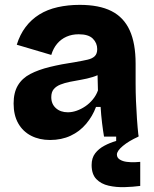

<svg xmlns="http://www.w3.org/2000/svg" viewBox="-20 -562 635 790"><path d="M186 14Q142 14 108 -3.5Q74 -21 55 -54.5Q36 -88 36 -136Q36 -181 53.5 -210.5Q71 -240 104.5 -257.5Q138 -275 185 -286.5Q232 -298 292 -307Q321 -312 340.5 -316.5Q360 -321 370 -331Q380 -341 380 -360Q380 -385 362 -403Q344 -421 304 -421Q276 -421 253.5 -411Q231 -401 215 -382Q199 -363 191 -336L49 -378Q62 -420 85.5 -451Q109 -482 142 -502.5Q175 -523 217.5 -532.5Q260 -542 308 -542Q388 -542 438.5 -516.5Q489 -491 513.5 -437.5Q538 -384 538 -300V-219Q538 -183 539.5 -146.5Q541 -110 543.5 -73.5Q546 -37 550 0H408Q404 -23 400 -55.5Q396 -88 394 -122H375Q361 -84 334.5 -52.5Q308 -21 270.5 -3.5Q233 14 186 14ZM259 -100Q277 -100 295.5 -106.5Q314 -113 331 -124.5Q348 -136 362 -153Q376 -170 383 -190L381 -269L403 -264Q384 -252 361 -245Q338 -238 314.5 -234Q291 -230 268.5 -225.5Q246 -221 228.5 -214Q211 -207 201 -195Q191 -183 191 -162Q191 -134 210 -117Q229 -100 259 -100ZM557 203Q527 207 492.5 208Q458 209 427 202Q396 195 376.5 175Q357 155 357 117Q357 88 371.5 69Q386 50 409.5 37.5Q433 25 458 18V-7H550V0Q510 18 485.5 38.5Q461 59 461 74Q461 87 473 94.5Q485 102 502 104Q519 106 534 105.5Q549 105 557 104Z"/></svg>

Font: Bricolage Grotesque ExtraBold
Style: Regular
Weight: 800
Designer: Mathieu Triay
Foundry: Atelier Triay
Version: Version 1.001;gftools[0.9.33.dev8+g029e19f]